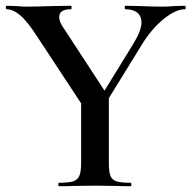

<svg xmlns="http://www.w3.org/2000/svg" viewBox="-20 -645 663 665"><path d="M621 -613Q588 -613 546 -578.5Q504 -544 471 -490L357 -305V-81Q357 -50 362.5 -36Q368 -22 383.5 -17Q399 -12 433 -12Q435 -12 435 -6Q435 0 433 0Q400 0 382 -1L308 -2L237 -1Q218 0 184 0Q182 0 182 -6Q182 -12 184 -12Q218 -12 233.5 -17Q249 -22 255 -36.5Q261 -51 261 -81V-287L109 -518Q75 -571 50 -592Q25 -613 3 -613Q0 -613 0 -619Q0 -625 3 -625L36 -624Q58 -622 68 -622Q101 -622 163 -624L226 -625Q228 -625 228 -619Q228 -613 226 -613Q185 -613 185 -586Q185 -571 197 -553L342 -331L444 -497Q470 -540 470 -568Q470 -589 455.5 -601Q441 -613 414 -613Q412 -613 412 -619Q412 -625 414 -625L466 -624Q508 -622 544 -622Q562 -622 584 -624L621 -625Q623 -625 623 -619Q623 -613 621 -613Z"/></svg>

Font: Cormorant Garamond SemiBold
Style: Regular
Weight: 600
Designer: Christian Thalmann (Catharsis Fonts)
Version: Version 3.000